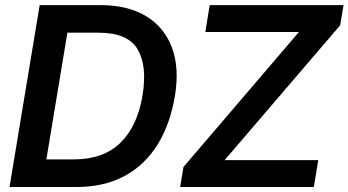

<svg xmlns="http://www.w3.org/2000/svg" viewBox="-20 -748 1394 768"><path d="M285.6 0H18.1L138.7 -727.5H382.8Q491.2 -727.5 564.2 -683.3Q637.2 -639.2 667.7 -557.9Q698.2 -476.6 679.7 -364.7Q661.1 -252 610.6 -170.2Q560.1 -88.4 478.5 -44.2Q397 0 285.6 0ZM165.5 -110.4H274.9Q393.6 -110.4 461.7 -177Q529.8 -243.7 549.8 -364.7Q569.8 -484.9 530.3 -551Q490.7 -617.2 375.5 -617.2H249.5ZM700.7 0 713.9 -80.1 1175.8 -620.1H801.3L818.8 -727.5H1354L1340.8 -647L878.4 -107.4H1252.9L1235.4 0Z"/></svg>

Font: Inter Display SemiBold
Style: Italic
Weight: 600
Italic angle: -9.39999°
Designer: Rasmus Andersson
Foundry: rsms
Version: Version 4.000;git-a52131595